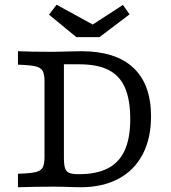

<svg xmlns="http://www.w3.org/2000/svg" viewBox="-20 -786 718 806"><path d="M166.8 -125.8V-445.2Q166.8 -475 158.8 -488.7Q150.9 -502.4 128.4 -507.7Q105.9 -512.9 55.4 -514.5V-571Q106.2 -568.5 203.4 -568.5Q233.7 -568.6 278.2 -570.2L321.7 -571Q465.4 -571 539.7 -501.6Q614 -432.3 614 -297.6Q614 -204.9 578.9 -138Q543.8 -71 477.3 -35.5Q410.7 0 318.5 0Q298.9 -0.7 279.1 -0.8Q237.2 -2.4 204.3 -2.4Q135.3 -2.4 55.4 0V-56.5Q106 -58.1 128.5 -63.3Q151 -68.5 158.9 -82.2Q166.8 -95.9 166.8 -125.8ZM526.8 -285.6Q526.8 -367 504.7 -417.7Q482.6 -468.5 435.6 -492.3Q388.7 -516.1 312.2 -516.1H248.3V-124.2Q248.3 -93.7 253.2 -79.6Q258 -65.4 270.8 -60.1Q283.6 -54.8 311.4 -54.8Q385.6 -54.8 433 -79.4Q480.3 -104 503.6 -155.2Q526.8 -206.5 526.8 -285.6ZM523.9 -725.8 397.5 -630H300.7L185.8 -724.3L217.5 -766.1L398.8 -666.9L343.5 -666.3L496 -765.3Z"/></svg>

Font: Playfair Micro SmCond SmLight
Style: Regular
Weight: 360
Width: 4
Designer: Claus Eggers Sørensen
Foundry: Claus Eggers Sørensen
Version: Version 2.100;Glyphs 3.2 (3219)